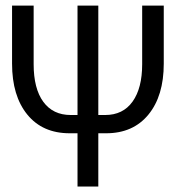

<svg xmlns="http://www.w3.org/2000/svg" viewBox="-20 -679 640 699"><path d="M262.2 0V-193.8H233.9Q134.8 -193.8 79.3 -262Q23.9 -330.1 23.9 -447.3V-658.7H102.5V-445.3Q102.5 -356.4 137.7 -308.3Q172.9 -260.3 237.3 -260.3H262.2V-658.7H337.9V-260.3H362.8Q427.7 -260.3 462.6 -309.1Q497.6 -357.9 497.6 -445.3V-658.7H576.2V-447.3Q576.2 -330.1 520.5 -262Q464.8 -193.8 366.2 -193.8H337.9V0Z"/></svg>

Font: Liberation Mono
Style: Regular
Weight: 400
Monospace: yes
Designer: Steve Matteson
Foundry: Ascender Corporation
Version: Version 2.1.5